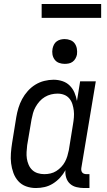

<svg xmlns="http://www.w3.org/2000/svg" viewBox="-20 -940 540 968"><path d="M161 8Q161 8 161 8Q161 8 161 8Q135 8 111.5 -0.5Q88 -9 72 -27Q56 -45 47.5 -68.5Q39 -92 36 -116.5Q33 -141 35 -167.5Q37 -194 41 -219L62 -349Q66 -373 73 -396Q80 -419 91.5 -440.5Q103 -462 120 -481Q137 -500 158 -513Q179 -526 203 -532Q227 -538 250 -538Q273 -538 294.5 -531Q316 -524 331.5 -508.5Q347 -493 355.5 -473Q364 -453 368 -431L384 -530H463L390 -93Q389 -87 390 -81Q391 -75 394.5 -70.5Q398 -66 404 -64Q410 -62 416 -62H431V8H404Q385 8 366 3.5Q347 -1 333.5 -13Q320 -25 314 -43.5Q308 -62 310 -82Q299 -62 283 -44.5Q267 -27 247 -14.5Q227 -2 205 3Q183 8 161 8ZM204 -62Q219 -62 234.5 -65.5Q250 -69 263.5 -77.5Q277 -86 288.5 -98Q300 -110 307.5 -124Q315 -138 319.5 -153Q324 -168 327 -183L348 -313Q351 -330 352.5 -348Q354 -366 352 -382.5Q350 -399 345 -415Q340 -431 329.5 -443.5Q319 -456 303.5 -462Q288 -468 270 -468Q254 -468 237.5 -464Q221 -460 206 -451Q191 -442 179.5 -429Q168 -416 159.5 -401Q151 -386 146.5 -370Q142 -354 139 -338L117 -208Q115 -191 114 -173.5Q113 -156 115.5 -140Q118 -124 124.5 -109Q131 -94 142.5 -83Q154 -72 170 -67Q186 -62 203 -62ZM306 -618Q291 -618 277.5 -623Q264 -628 255.5 -639.5Q247 -651 244.5 -665.5Q242 -680 245 -695Q247 -705 252 -715Q257 -725 266 -731.5Q275 -738 285.5 -740.5Q296 -743 306 -743Q321 -743 335 -737.5Q349 -732 357 -720.5Q365 -709 367.5 -694.5Q370 -680 368 -665Q366 -655 360.5 -645Q355 -635 346 -628.5Q337 -622 326.5 -620Q316 -618 306 -618ZM190 -850V-920H490V-850Z"/></svg>

Font: Iosevka Slab
Style: Italic
Weight: 400
Italic angle: -9°
Monospace: yes
Designer: Belleve Invis
Foundry: Belleve Invis
Version: Version 11.1.0; ttfautohint (v1.8.3)